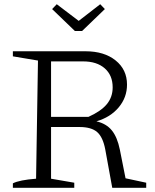

<svg xmlns="http://www.w3.org/2000/svg" viewBox="-20 -890 736 910"><path d="M575 -45 673 -24V0H512L479 -181Q468 -240 440.5 -264Q413 -288 357 -288H222V-43L332 -24V0H41V-21Q72 -37 151 -43L160 -603L41 -623V-647H385Q474 -647 528 -603.5Q582 -560 582 -489Q582 -428 542.5 -381Q503 -334 437 -315Q484 -304 510 -272Q536 -240 548 -181ZM374 -599H222V-336H399Q459 -363 486.5 -396.5Q514 -430 514 -476Q514 -533 476.5 -566Q439 -599 374 -599ZM335 -743 227 -847 249 -870 353 -791 455 -870 477 -847 369 -743Z"/></svg>

Font: Piazzolla SC Light
Style: Regular
Weight: 300
Designer: Juan Pablo del Peral
Foundry: Huerta Tipografica
Version: Version 1.330